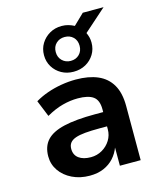

<svg xmlns="http://www.w3.org/2000/svg" viewBox="-124 -929 849 1026"><g transform="rotate(-15 300.0 -415.5)"><path d="M245 10Q191 10 148 -11Q105 -32 80.5 -67.5Q56 -103 56 -147Q56 -202 86.5 -235.5Q117 -269 183 -284.5Q249 -300 354 -300H418V-221H359Q313 -221 280 -218Q247 -215 226 -207.5Q205 -200 195 -187Q185 -174 185 -154Q185 -120 209.5 -102Q234 -84 276 -84Q310 -84 338.5 -100.5Q367 -117 384 -144.5Q401 -172 401 -205V-316Q401 -366 373.5 -386Q346 -406 288 -406Q247 -406 203.5 -394.5Q160 -383 113 -356L76 -447Q108 -466 145 -479Q182 -492 223 -499Q264 -506 304 -506Q375 -506 425 -484.5Q475 -463 501.5 -417.5Q528 -372 528 -300V0H413V-103H414Q402 -70 379 -44.5Q356 -19 322.5 -4.5Q289 10 245 10ZM305 -549Q268 -549 238.5 -565.5Q209 -582 191.5 -610.5Q174 -639 174 -675Q174 -711 191.5 -739.5Q209 -768 238.5 -785Q268 -802 305 -802Q325 -802 342 -797Q359 -792 374 -784L433 -841H548L424 -731Q430 -718 433.5 -704.5Q437 -691 437 -675Q437 -639 419.5 -610.5Q402 -582 372.5 -565.5Q343 -549 305 -549ZM305 -609Q334 -609 352.5 -627.5Q371 -646 371 -675Q371 -705 352.5 -723Q334 -741 305 -741Q277 -741 258 -723Q239 -705 239 -675Q239 -646 258 -627.5Q277 -609 305 -609Z"/></g></svg>

Font: Nunito Sans 9pt
Style: Bold
Weight: 700
Version: Version 3.101;gftools[0.9.27]